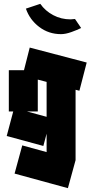

<svg xmlns="http://www.w3.org/2000/svg" viewBox="-20 -758 487 1001"><path d="M26 -177V-392H105L135 -510L432 -432L394 -285L374 -290V77L334 223L56 147L96 0L223 35V-61L206 3L15 -49L49 -177ZM177 -177H120L223 -149V-331L177 -343ZM371 -659 403 -612Q383 -602 352.5 -591Q322 -580 298 -580Q234 -580 184.5 -617.5Q135 -655 115 -713L190 -738Q216 -701 257.5 -679Q299 -657 348 -657Q353 -657 359 -658Q365 -659 371 -659Z"/></svg>

Font: Blaka Ink
Style: Regular
Weight: 400
Designer: Mohamed Gaber
Foundry: Kief Type Foundry
Version: Version 1.003; ttfautohint (v1.8.4.7-5d5b)